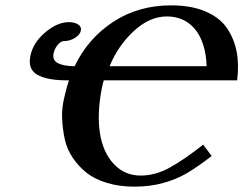

<svg xmlns="http://www.w3.org/2000/svg" viewBox="-20 -678 900 710"><path d="M597.2 -617.2Q533.2 -617.2 474.9 -563.2Q416.5 -509.3 385.3 -433.1H744.1Q742.7 -478 731.2 -513.2Q719.7 -548.3 700.4 -571Q681.2 -593.8 655 -605.5Q628.9 -617.2 597.2 -617.2ZM731.4 -143.1 762.7 -101.1Q709.5 -60.1 671.1 -37.6Q632.8 -15.1 584 -1.5Q535.2 12.2 476.6 12.2Q421.4 12.2 376 -1.5Q330.6 -15.1 300.5 -38.8Q270.5 -62.5 249 -94.5Q227.5 -126.5 219.5 -163.3Q211.4 -200.2 209.7 -240.2Q208 -280.3 218.3 -319.8Q226.1 -355.5 234.9 -380.9H227.1Q154.3 -380.9 117.9 -401.6Q81.5 -422.4 92.8 -473.1Q103 -521 147.7 -558.6Q192.4 -596.2 234.9 -596.2Q255.4 -596.2 268.8 -587.6Q282.2 -579.1 278.8 -564Q275.9 -549.8 257.1 -537.8Q238.3 -525.9 214.8 -525.9Q205.6 -525.9 193.8 -512.5Q182.1 -499 178.2 -481Q172.9 -455.6 193.8 -444.6Q214.8 -433.6 255.9 -433.1Q305.7 -536.6 398.9 -597.4Q492.2 -658.2 612.8 -658.2Q687.5 -658.2 740.2 -635.5Q793 -612.8 819.6 -573.5Q846.2 -534.2 855.2 -486.1Q864.3 -438 856.9 -380.9H363.8Q360.8 -372.1 356 -349.1Q338.4 -256.3 349.6 -185.3Q360.8 -114.3 400.9 -71.5Q440.9 -28.8 500 -28.8Q554.7 -28.8 608.4 -58.6Q662.1 -88.4 731.4 -143.1Z"/></svg>

Font: Linux Libertine Slanted
Style: Semibold Slanted
Weight: 600
Designer: Philipp H. Poll
Foundry: Philipp H. Poll
Version: Version 5.1.1